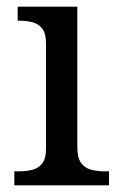

<svg xmlns="http://www.w3.org/2000/svg" viewBox="-20 -556 360 576"><path d="M23 0V-42H36Q58 -42 76.5 -46.5Q95 -51 106.5 -65.5Q118 -80 118 -109V-426Q118 -456 106.5 -470.5Q95 -485 76.5 -489.5Q58 -494 36 -494H33V-536H212V-114Q212 -83 223 -67.5Q234 -52 253 -47Q272 -42 294 -42H307V0Z"/></svg>

Font: Noto Naskh Arabic UI
Style: Regular
Weight: 400
Designer: Monotype Design Team, David Williams, Mohamad Dakak and Nizar Qandah
Foundry: Monotype Imaging Inc.
Version: Version 2.014